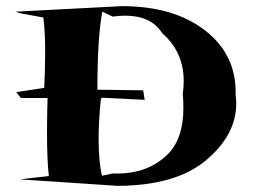

<svg xmlns="http://www.w3.org/2000/svg" viewBox="-20 -671 839 625"><path d="M363 -66 47 -87 51 -88 139 -98Q133 -148 133 -241Q133 -293 135 -358L145 -352H48L33 -371L124 -385Q127 -450 127 -501Q127 -571 121 -614L45 -628L30 -633L377 -651Q544 -651 645.5 -573.5Q747 -496 747 -372V-362Q749 -348 749 -334Q749 -232 651 -149.5Q553 -67 363 -66ZM312 -99 345 -106H361Q458 -106 521 -164Q577 -215 577 -320Q577 -341 575 -365Q578 -387 578 -407Q578 -502 508 -563Q472 -620 388 -620Q369 -620 347 -617L313 -633Q297 -548 297 -379L446 -377L451 -346L311 -353L308 -346Q301 -274 301 -218Q301 -146 312 -99Z"/></svg>

Font: Xiangcui Kesong Xiangcui Kesong
Style: Regular
Weight: 400
Version: Version 1.501;March 28, 2024;FontCreator 14.0.0.2814 64-bit